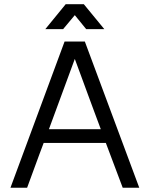

<svg xmlns="http://www.w3.org/2000/svg" viewBox="-20 -886 707 906"><path d="M107.9 0Q117.7 -26.9 127.4 -53.2Q137.2 -79.6 146.7 -105.7Q156.2 -131.8 166 -158.2Q175.8 -184.6 186 -211.4H479.5L559.1 0H637.2L380.4 -689.9H284.7L29.3 0ZM333 -607.9Q348.1 -567.4 363.3 -525.9Q378.4 -484.4 393.8 -442.9Q409.2 -401.4 424.6 -359.6Q439.9 -317.9 455.6 -276.4H210.9ZM386.7 -748.5H472.2L375.5 -866.2H290L193.8 -748.5H277.8L333 -814.5Z"/></svg>

Font: Saysettha
Style: Regular
Weight: 400
Designer: John M. Durdin
Foundry: Lao Script for Windows
Version: Version 2.201